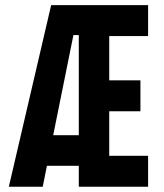

<svg xmlns="http://www.w3.org/2000/svg" viewBox="-20 -713 626 733"><path d="M13.7 0 175.3 -693.4H545.4V-575.2H397V-406.2H516.1V-288.1H397V-118.2H545.4V0H280.8V-80.1H159.2L143.1 0ZM183.1 -196.8H280.8V-579.1H260.3Z"/></svg>

Font: Cascadia Code PL
Style: Bold
Weight: 700
Monospace: yes
Designer: Aaron Bell
Foundry: Saja Typeworks
Version: Version 2404.023; ttfautohint (v1.8.4)